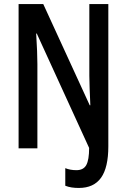

<svg xmlns="http://www.w3.org/2000/svg" viewBox="-20 -734 627 950"><path d="M370 196Q351 196 334.5 193.5Q318 191 303 185V98Q315 103 329 105.5Q343 108 358 108Q393 108 407 82.5Q421 57 421 -2L162 -568H159Q162 -520 163.5 -482Q165 -444 165 -417V0H72V-714H194L424 -213H427Q425 -260 423.5 -297Q422 -334 422 -359V-714H516V-10Q516 95 480 145.5Q444 196 370 196Z"/></svg>

Font: Noto Sans Telugu ExtraCondensed Medium
Style: Regular
Weight: 500
Width: 2
Designer: Jelle Bosma - Monotype Design Team
Foundry: Monotype Imaging Inc.
Version: Version 2.005; ttfautohint (v1.8.4.7-5d5b)